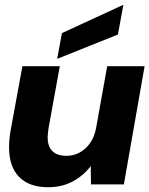

<svg xmlns="http://www.w3.org/2000/svg" viewBox="-20 -774 627 806"><path d="M182 12Q103 12 60.5 -31Q18 -74 18 -156Q18 -186 24 -223L74 -496H231L184 -237Q183 -233 181.5 -218.5Q180 -204 180 -199Q180 -120 259 -120Q306 -120 340.5 -153Q375 -186 384 -240L430 -496H587L500 0H362L361 -77Q331 -37 285.5 -12.5Q240 12 182 12ZM220 -527 240 -635 498 -754 475 -629Z"/></svg>

Font: Rethink Sans ExtraBold
Style: Italic
Weight: 800
Italic angle: -10°
Designer: The Rethink Sans project authors (Hans Thiessen). DM Sans designed by Colophon Foundry.
Foundry: Rethink Communications LLC
Version: Version 1.001